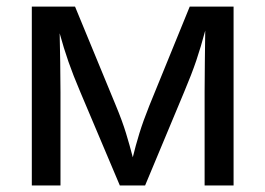

<svg xmlns="http://www.w3.org/2000/svg" viewBox="-20 -566 810 586"><path d="M77.1 0V-545.9H209L333.5 -244.1Q353 -197.3 364.5 -159.7Q376 -122.1 385.3 -85.9Q393.6 -120.6 405.3 -158.7Q417 -196.8 436 -244.1L559.1 -545.9H692.9V0H604.5V-285.2Q604.5 -331.5 605.2 -377.9Q606 -424.3 606.4 -472.7Q593.3 -423.3 579.1 -381.3Q564.9 -339.4 542 -285.2L422.9 0H345.7L225.1 -285.2Q203.1 -336.9 189 -377.4Q174.8 -418 162.1 -464.4Q163.1 -421.9 163.8 -375.5Q164.6 -329.1 164.6 -285.2V0Z"/></svg>

Font: Inter-Regular
Style: Regular
Weight: 400
Designer: Rasmus Andersson
Foundry: rsms
Version: Version 4.000;git-a52131595